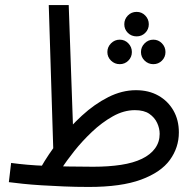

<svg xmlns="http://www.w3.org/2000/svg" viewBox="-20 -727 770 760"><path d="M332 13Q280 13 233 11Q186 9 145 6.5Q104 4 71 0.5Q38 -3 15 -6L24 -82Q54 -78 87.5 -75Q121 -72 161 -70.5Q201 -69 247 -68Q293 -67 349 -67Q410 -67 459 -74.5Q508 -82 542 -98.5Q576 -115 594 -140Q612 -165 612 -197Q612 -219 602 -240.5Q592 -262 571 -276.5Q550 -291 514 -291Q470 -291 426.5 -266.5Q383 -242 344 -205Q305 -168 274 -129Q243 -90 224 -60L141 -63Q171 -116 213 -170Q255 -224 304.5 -269.5Q354 -315 408.5 -342.5Q463 -370 518 -370Q569 -370 607 -348.5Q645 -327 666.5 -289.5Q688 -252 688 -203Q688 -143 652.5 -94Q617 -45 538.5 -16Q460 13 332 13ZM192 -99 173 -707H252L271 -169ZM521 -583Q500 -583 486 -597Q472 -611 472 -631Q472 -651 486 -665.5Q500 -680 521 -680Q541 -680 555 -665.5Q569 -651 569 -631Q569 -611 555 -597Q541 -583 521 -583ZM454 -473Q434 -473 419.5 -487Q405 -501 405 -521Q405 -541 419.5 -555.5Q434 -570 454 -570Q474 -570 488 -555.5Q502 -541 502 -521Q502 -501 488 -487Q474 -473 454 -473ZM587 -473Q567 -473 552.5 -487Q538 -501 538 -521Q538 -541 552.5 -555.5Q567 -570 587 -570Q607 -570 621 -555.5Q635 -541 635 -521Q635 -501 621 -487Q607 -473 587 -473Z"/></svg>

Font: Noto Sans Arabic SemiCondensed
Style: Regular
Weight: 400
Width: 4
Designer: Monotype Design Team, Nadine Chahine, Nizar Qandah and Khaled Hosny
Foundry: Monotype Imaging Inc.
Version: Version 2.012